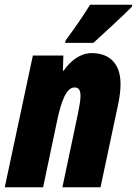

<svg xmlns="http://www.w3.org/2000/svg" viewBox="-33 -786 575 806"><path d="M243 -617 240 -606H359C386 -630 491 -727 521 -758L522 -766H345C313 -714 279 -666 243 -617ZM-13 0H148L208 -285C224 -359 245 -419 280 -419C298 -419 305 -406 305 -384C305 -366 300 -337 294 -308L229 0H389L464 -353C471 -388 473 -413 473 -433C473 -533 412 -563 353 -563C306 -563 266 -535 234 -489H231L233 -553H105Z"/></svg>

Font: Noto Sans ExtraCondensed Black
Style: Italic
Weight: 900
Width: 2
Italic angle: -12°
Designer: Monotype Design Team
Foundry: Monotype Imaging Inc.
Version: Version 2.013